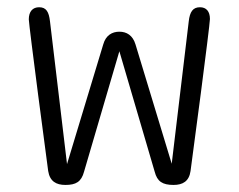

<svg xmlns="http://www.w3.org/2000/svg" viewBox="-20 -502 659 530"><path d="M160.5 8.5C189.5 8.5 204.5 0 212 -28L309.5 -360.5L407 -28C414 -1 428.5 8.5 459 8.5C484.5 8.5 502 -1.5 506 -30C510.5 -61 559.5 -432.5 559.5 -449.5C559.5 -470.5 549.5 -482 532 -482C512.5 -482 504 -469.5 501 -443L454 -50L354 -379.5C346.5 -404.5 329.5 -414.5 309.5 -414.5C289.5 -414.5 272 -404.5 265 -379.5L165 -49L118 -443C115 -469.5 107.5 -482 88 -482C70 -482 59.5 -470 59.5 -448.5C59.5 -434 110 -50 113 -30C117.5 -1.5 135 8.5 160.5 8.5Z"/></svg>

Font: RTM Light Light
Style: Regular
Weight: 300
Designer: after Tyler Finck
Foundry: An Endless Supply
Version: Version 1.000;Glyphs 3.2.1 (3258)